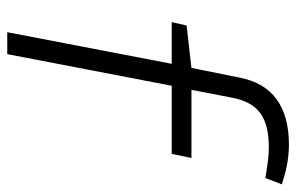

<svg xmlns="http://www.w3.org/2000/svg" viewBox="-160 -636 797 516"><g transform="rotate(90 238.0 -378.5)"><path d="M67 0 152 -442H40L49 -482L163 -495L189 -624Q202 -691 247.5 -724Q293 -757 369 -757Q392 -757 416.5 -753Q441 -749 459 -743L476 -738L459 -694L444 -696Q426 -699 409 -701Q392 -703 376 -703Q316 -703 284.5 -680Q253 -657 243 -604L222 -495H405L394 -442H211L126 0Z"/></g></svg>

Font: REM ExtraLight
Style: Italic
Weight: 250
Italic angle: -11°
Designer: Octavio Pardo
Foundry: Ashler Design
Version: Version 1.005;gftools[0.9.28]